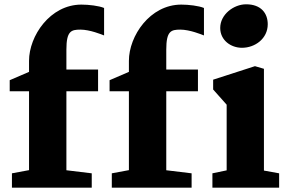

<svg xmlns="http://www.w3.org/2000/svg" viewBox="-20 -868 1329 888"><path d="M998.5 -738.8C998.5 -681.6 1047.9 -647 1099.1 -647C1159.7 -647 1218.3 -689.5 1218.3 -755.9C1218.3 -806.2 1188 -848.1 1118.2 -848.1C1061 -848.1 998.5 -801.3 998.5 -738.8ZM497.1 0H866.2V-66.4L749 -80.6V-445.8H895.5V-546.4H749V-638.7C749 -724.6 771 -731 814 -731C857.9 -731 913.1 -708 923.3 -704.1V-831.1C899.4 -841.3 852.1 -846.7 818.4 -846.7C673.3 -846.7 576.2 -701.2 576.2 -586.9V-535.6L486.8 -497.1V-445.8H576.2V-81.1L497.1 -66.4ZM35.2 0H404.3V-66.4L287.1 -80.6V-445.8H433.6V-546.4H287.1V-638.7C287.1 -724.6 309.1 -731 352.1 -731C396 -731 451.2 -708 461.4 -704.1V-831.1C437.5 -841.3 390.1 -846.7 356.4 -846.7C211.4 -846.7 114.3 -701.2 114.3 -586.9V-535.6L24.9 -497.1V-445.8H114.3V-81.1L35.2 -66.4ZM962.4 0H1271V-66.4L1200.7 -79.1V-549.8L1159.2 -562L965.8 -499.5V-454.1L1028.3 -383.8V-80.1L962.4 -66.4Z"/></svg>

Font: Merriweather
Style: Heavy
Weight: 900
Designer: Eben Sorkin ( eben@eyebytes.com )
Foundry: Sorkin Type Co.
Version: Version 1.003